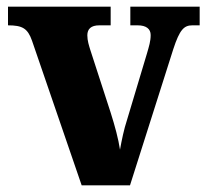

<svg xmlns="http://www.w3.org/2000/svg" viewBox="-20 -556 619 576"><path d="M76 -434 225 0H370L500 -409C519 -467 532 -480 557 -480H579V-536H371V-480H393C419 -480 432 -469 432 -451C432 -432 427 -417 421 -396L361 -196C352 -169 345 -135 340 -107C335 -140 325 -177 312 -218L251 -406C247 -419 242 -434 242 -450C242 -469 253 -480 278 -480H312V-536H4V-480C47 -480 63 -471 76 -434Z"/></svg>

Font: Noto Serif Tamil SemiCondensed ExtraBold
Style: Regular
Weight: 800
Width: 4
Designer: Indian Type Foundry, Tom Grace, and the Monotype Design Team
Foundry: Monotype Imaging Inc.
Version: Version 2.004